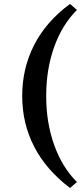

<svg xmlns="http://www.w3.org/2000/svg" viewBox="-20 -732 411 976"><path d="M335.9 -711.9 371.1 -681.6Q295.9 -606.4 255.4 -493.2Q214.8 -379.9 214.8 -244.1Q214.8 -108.4 255.4 4.9Q295.9 118.2 371.1 193.4L335.9 223.6Q214.8 131.8 153.8 13.7Q92.8 -104.5 92.8 -244.1Q92.8 -384.8 153.8 -503.9Q214.8 -623 335.9 -711.9Z"/></svg>

Font: Crimson Pro SemiBold
Style: Regular
Weight: 600
Designer: Jacques Le Bailly
Foundry: Baron von Fonthausen
Version: Version 1.003